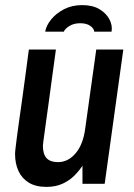

<svg xmlns="http://www.w3.org/2000/svg" viewBox="-20 -720 526 752"><path d="M162 12Q120 12 93 -4.5Q66 -21 52.5 -50Q39 -79 39 -117Q39 -125 41 -141Q43 -157 46 -181.5Q49 -206 54 -240.5Q59 -275 65 -318Q71 -361 78 -413Q85 -465 93 -526H199Q191 -469 184.5 -420Q178 -371 172.5 -331Q167 -291 162.5 -259Q158 -227 155 -204Q152 -181 150 -167.5Q148 -154 148 -150Q148 -116 162.5 -100.5Q177 -85 207 -85Q247 -85 276.5 -120Q306 -155 314 -218L357 -526H463L390 0H303V-71Q290 -51 271 -32Q252 -13 225 -0.5Q198 12 162 12ZM157 -596Q161 -620 180.5 -644Q200 -668 231 -684Q262 -700 302 -700Q343 -700 369.5 -684Q396 -668 408.5 -644.5Q421 -621 417 -596H349Q349 -607 334.5 -618Q320 -629 294 -629Q269 -629 251.5 -618Q234 -607 230 -596Z"/></svg>

Font: Archivo Narrow SemiBold
Style: Italic
Weight: 600
Italic angle: -8°
Designer: Hector Gatti
Foundry: Omnibus-Type
Version: Version 3.002